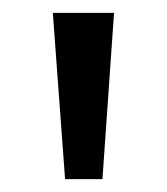

<svg xmlns="http://www.w3.org/2000/svg" viewBox="-20 -734 259 298"><path d="M157 -714 139 -456H81L62 -714Z"/></svg>

Font: Noto Sans SemiCondensed
Style: Regular
Weight: 400
Width: 4
Version: Version 2.013